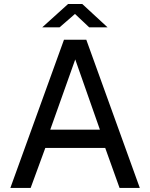

<svg xmlns="http://www.w3.org/2000/svg" viewBox="-20 -917 733 937"><path d="M292.2 -723H401.2L662.2 0H563.4L493.5 -195H201.1L129.6 0H30.6ZM467.6 -284.1 347.2 -627 225.2 -284.1ZM345.9 -848.9 270.5 -783.5H186L312.1 -897.4H381.6L505 -783.5H415.4Z"/></svg>

Font: Public Sans VF
Style: Regular
Weight: 400
Designer: Pablo Impallari, Rodrigo Fuenzalida (Modified by Dan O. Williams and USWDS)
Version: Version 1.003